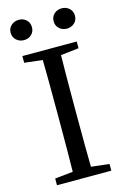

<svg xmlns="http://www.w3.org/2000/svg" viewBox="-138 -992 681 1053"><g transform="rotate(-15 202.5 -465.5)"><path d="M123.5 -914.6Q140.6 -898.4 140.6 -873Q140.6 -847.7 123.5 -831.5Q106.4 -815.4 81.1 -815.4Q55.7 -815.4 37.6 -831.5Q19.5 -847.7 19.5 -873Q19.5 -898.4 37.6 -914.6Q55.7 -930.7 81.1 -930.7Q106.4 -930.7 123.5 -914.6ZM357.4 -733.4V-695.3L254.9 -683.6Q252.9 -588.9 252.9 -392.6V-338.9Q252.9 -145.5 254.9 -49.8L357.4 -38.1V0H48.8V-38.1L151.4 -48.8Q153.3 -144.5 153.3 -338.9V-392.6Q153.3 -587.9 151.4 -683.6L48.8 -695.3V-733.4ZM281.2 -914.6Q298.8 -930.7 324.2 -930.7Q349.6 -930.7 367.2 -914.6Q384.8 -898.4 384.8 -873Q384.8 -847.7 367.2 -831.5Q349.6 -815.4 324.2 -815.4Q298.8 -815.4 281.2 -831.5Q263.7 -847.7 263.7 -873Q263.7 -898.4 281.2 -914.6Z"/></g></svg>

Font: GenYoMin TW TTF Medium
Style: Regular
Weight: 500
Version: Version 1.300